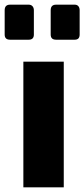

<svg xmlns="http://www.w3.org/2000/svg" viewBox="-50 -802 361 822"><path d="M50 0V-538H223V0ZM190 -632Q167 -632 167 -654V-758Q167 -782 190 -782H270Q280 -782 285.5 -775.5Q291 -769 291 -758V-654Q291 -632 270 -632ZM-7 -632Q-30 -632 -30 -654V-758Q-30 -782 -7 -782H73Q83 -782 89 -775.5Q95 -769 95 -758V-654Q95 -632 73 -632Z"/></svg>

Font: Exo Thin ExtraBold
Style: Regular
Weight: 800
Version: Version 2.000